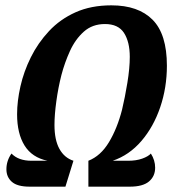

<svg xmlns="http://www.w3.org/2000/svg" viewBox="-20 -700 673 719"><path d="M91 -1Q45 -1 24.5 -19Q4 -37 4 -66Q4 -98 23 -125Q49 -98 98 -98H158Q100 -110 72 -155Q44 -200 44 -272Q44 -321 56.5 -376.5Q69 -432 95.5 -485.5Q122 -539 163.5 -583.5Q205 -628 263 -654Q321 -680 397 -680Q498 -680 551.5 -626Q605 -572 605 -454Q605 -372 580 -298.5Q555 -225 509.5 -172Q464 -119 402 -98H460Q490 -98 512.5 -106Q535 -114 545 -125Q561 -100 561 -72Q561 -40 538 -20.5Q515 -1 466 -1H311V-98Q357 -116 388 -167.5Q419 -219 437 -289Q448 -335 457 -390Q466 -445 466 -487Q466 -543 444.5 -576.5Q423 -610 373 -610Q326 -610 294 -581.5Q262 -553 242 -509Q222 -465 210 -419Q198 -372 191 -321Q184 -270 184 -232Q184 -176 202.5 -142.5Q221 -109 255 -98L225 -1Z"/></svg>

Font: Sansita Swashed Medium
Style: Regular
Weight: 500
Designer: Pablo Cosgaya
Foundry: Omnibus-Type
Version: Version 1.003; ttfautohint (v1.8.3)